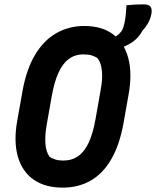

<svg xmlns="http://www.w3.org/2000/svg" viewBox="-20 -839 714 879"><path d="M366 -720Q447 -720 497.5 -682Q548 -644 567 -574Q586 -504 569 -408L545 -273Q527 -174 488.5 -108.5Q450 -43 394 -11.5Q338 20 267 20Q186 20 133.5 -17Q81 -54 61.5 -123Q42 -192 59 -287L83 -422Q101 -522 140.5 -588Q180 -654 237.5 -687Q295 -720 366 -720ZM194 -269Q185 -218 188 -180.5Q191 -143 207 -121Q219 -113 234 -108.5Q249 -104 270 -104Q310 -104 339 -125Q368 -146 387 -188Q406 -230 417 -292L440 -422Q447 -458 447.5 -486Q448 -514 443 -536Q438 -558 427 -572Q415 -581 399.5 -585.5Q384 -590 361 -590Q323 -590 294.5 -568.5Q266 -547 247 -504.5Q228 -462 217 -399ZM559 -815Q577 -817 597 -818Q617 -819 638 -819Q659 -819 667.5 -810Q676 -801 674 -782Q671 -758 659.5 -736.5Q648 -715 634 -701Q623 -681 610.5 -667.5Q598 -654 583.5 -644.5Q569 -635 549 -626Q532 -614 517.5 -604.5Q503 -595 487 -584Q488 -591 490 -601.5Q492 -612 494 -624Q496 -636 498 -648Q500 -660 502 -669Q508 -671 514 -675Q520 -679 528 -687Q537 -695 542 -707Q547 -719 551 -739Q554 -754 556 -774.5Q558 -795 559 -815Z"/></svg>

Font: Rec Mono Semicasual
Style: Bold Italic
Weight: 700
Italic angle: -10°
Version: Version 1.085; ttfautohint (v1.8.4.7-5d5b)